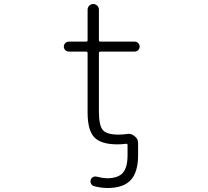

<svg xmlns="http://www.w3.org/2000/svg" viewBox="-20 -735 1040 962"><path d="M671.9 42Q671.9 127.9 634.8 167.5Q597.7 207 518.6 207Q485.4 207 450.2 197.3Q440.4 194.3 436 185.1Q431.6 175.8 434.6 166Q437.5 156.2 446.8 151.9Q456.1 147.5 465.8 150.4Q491.2 157.2 514.6 158.2Q571.3 158.2 595.2 131.3Q619.1 104.5 619.1 42V-7.8Q619.1 -15.6 612.3 -14.6Q589.8 -11.7 568.4 -11.7Q486.3 -11.7 452.6 -46.9Q418.9 -82 418.9 -171.9V-468.8Q418.9 -476.6 411.1 -476.6H325.2Q314.5 -476.6 307.1 -483.9Q299.8 -491.2 299.8 -501.5Q299.8 -511.7 307.1 -519Q314.5 -526.4 325.2 -526.4H411.1Q418.9 -526.4 418.9 -533.2V-686.5Q418.9 -698.2 427.2 -706.5Q435.5 -714.8 447.3 -714.8Q459 -714.8 467.3 -706.5Q475.6 -698.2 475.6 -686.5V-533.2Q475.6 -526.4 483.4 -526.4H655.3Q665 -526.4 672.4 -519Q679.7 -511.7 679.7 -501.5Q679.7 -491.2 672.4 -483.9Q665 -476.6 655.3 -476.6H483.4Q475.6 -476.6 475.6 -468.8V-177.7Q475.6 -105.5 495.6 -83Q515.6 -60.5 573.2 -60.5Q594.7 -60.5 616.2 -63.5Q620.1 -64.5 624 -64.5Q640.6 -64.5 654.3 -52.7Q671.9 -40 671.9 -18.6Z"/></svg>

Font: Rounded-X Mgen+ 1mn light
Style: Regular
Weight: 200
Designer: [Source Han Sans]
Ryoko NISHIZUKA  (kana & ideographs); Paul D. Hunt (Latin, Greek & Cyrillic); Wenlong ZHANG  (bopomofo
Version: Version 1.059.20150602